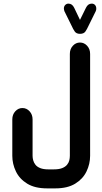

<svg xmlns="http://www.w3.org/2000/svg" viewBox="-20 -866 565 1061"><path d="M422 -756 455 -823Q466 -846 487 -846Q498 -846 505 -838.5Q512 -831 512 -819Q512 -815 511.5 -811.5Q511 -808 509 -804L469 -723Q461 -705 452 -692Q443 -679 422 -679Q402 -679 393 -692Q384 -705 376 -723L336 -804Q335 -808 334 -811.5Q333 -815 333 -819Q333 -831 340.5 -838.5Q348 -846 358 -846Q379 -846 390 -823ZM478 -5Q478 40 458 81.5Q438 123 395.5 149Q353 175 286 175H240Q173 175 130.5 149Q88 123 68 81.5Q48 40 48 -5V-206Q48 -233 64.5 -251Q81 -269 104 -269Q127 -269 143.5 -251Q160 -233 160 -206V-5Q160 7 163.5 20Q167 33 176 44.5Q185 56 202.5 63Q220 70 248 70H277Q306 70 323.5 63Q341 56 350.5 44.5Q360 33 363 20Q366 7 366 -5V-568Q366 -595 382.5 -613Q399 -631 422 -631Q445 -631 461.5 -613Q478 -595 478 -568Z"/></svg>

Font: Beiruti
Style: Bold
Weight: 700
Designer: Arlette Boutros
Foundry: Boutros
Version: Version 1.41